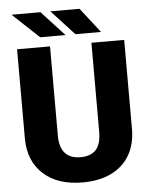

<svg xmlns="http://www.w3.org/2000/svg" viewBox="-60 -942 784 1000"><g transform="rotate(-5 332.5 -442.0)"><path d="M611.3 -710.9V-245.6Q611.3 -166.5 577.6 -108.6Q543.9 -50.8 481 -20.5Q418 9.8 332 9.8Q202.1 9.8 127.4 -57.6Q52.7 -125 51.3 -242.2V-710.9H223.6V-238.8Q226.6 -122.1 332 -122.1Q385.3 -122.1 412.6 -151.4Q439.9 -180.7 439.9 -246.6V-710.9ZM309.1 -762.7H176.8L38.1 -892.6H189.5ZM494.6 -762.7H360.8L241.2 -892.6H393.6Z"/></g></svg>

Font: Roboto Black
Style: Regular
Weight: 900
Designer: Google
Version: Version 2.134; 2016